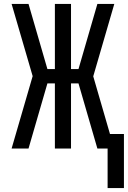

<svg xmlns="http://www.w3.org/2000/svg" viewBox="-20 -755 650 976"><path d="M527 201V0H475L379 -331H341V0H259V-331H221L125 0H39L146 -368L39 -735H125L221 -404H259V-735H341V-404H379L475 -735H561L454 -367L539 -74H610V201Z"/></svg>

Font: Iosevka Fixed Extended
Style: Regular
Weight: 400
Width: 7
Monospace: yes
Designer: Belleve Invis
Foundry: Belleve Invis
Version: Version 24.1.1; ttfautohint (v1.8.4)